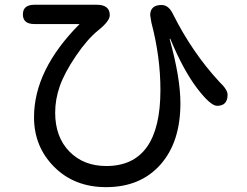

<svg xmlns="http://www.w3.org/2000/svg" viewBox="-20 -730 1040 807"><path d="M314.5 -628.9H125Q76.2 -628.9 76.2 -669.4Q76.2 -710 125 -710H386.7Q441.4 -710 441.4 -666Q441.4 -641.6 394 -603.5Q346.7 -565.4 298.8 -494.6Q251 -423.8 231.4 -368.2Q211.9 -312.5 211.9 -256.8Q211.9 -154.3 271.5 -93.3Q331.1 -32.2 426.8 -32.2Q654.3 -32.2 654.3 -351.6Q654.3 -491.2 616.2 -635.7L611.3 -666Q611.3 -709 659.2 -709Q689.5 -709 708 -668.9Q789.1 -507.8 902.3 -385.7Q936.5 -353.5 936.5 -332Q936.5 -285.2 892.6 -285.2Q864.3 -285.2 807.1 -360.8Q750 -436.5 696.3 -565.4Q695.3 -568.4 694.3 -567.4V-568.4L693.4 -564.5Q738.3 -402.3 738.3 -295.9Q738.3 -132.8 654.3 -38.1Q570.3 56.6 425.8 56.6Q293 56.6 208 -28.3Q123 -113.3 123 -237.3Q123 -436.5 314.5 -628.9Z"/></svg>

Font: jf-openhuninn-1.0
Style: Regular
Weight: 400
Designer: [Kosugi Maru]
      Designed by Motoya company      

      [Varela Round]
      Joe Prince(Latin component); Avraham Co
Foundry: justfont CO.,LTD.
Version: 1.0